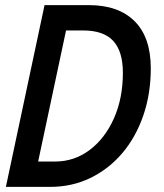

<svg xmlns="http://www.w3.org/2000/svg" viewBox="-20 -730 640 750"><path d="M3 0 154 -710H327Q443 -710 506 -647Q569 -584 569 -463Q569 -363 539.5 -278Q510 -193 457 -131Q404 -69 332.5 -34.5Q261 0 176 0ZM129 -99H195Q270 -99 330 -144Q390 -189 425 -267.5Q460 -346 460 -446Q460 -529 422.5 -570Q385 -611 305 -611H238Z"/></svg>

Font: Geist Mono Medium
Style: Italic
Weight: 500
Italic angle: -12°
Monospace: yes
Designer: Basement.studio, Andrés Briganti, Mateo Zaragoza
Foundry: Basement.studio, Vercel, Andrés Briganti, Guido Ferreyra, Mateo Zaragoza
Version: Version 1.500; ttfautohint (v1.8.4.7-5d5b)